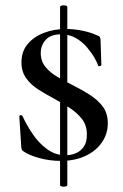

<svg xmlns="http://www.w3.org/2000/svg" viewBox="-20 -588 458 716"><path d="M204 102V-561Q204 -566 211 -567.5Q218 -569 224.5 -567.5Q231 -566 231 -561V102Q231 106 224.5 107.5Q218 109 211 107.5Q204 106 204 102ZM132 -390Q132 -360 149.5 -338.5Q167 -317 194.5 -301Q222 -285 252 -270Q284 -254 314 -235Q344 -216 363 -191Q382 -166 382 -128Q382 -89 360 -57Q338 -25 298.5 -6.5Q259 12 207 12Q164 12 125 1Q86 -10 67 -24Q63 -26 61 -31Q59 -36 59 -45L52 -153Q52 -158 57 -158.5Q62 -159 64 -155Q79 -122 102 -88Q125 -54 156 -31.5Q187 -9 224 -9Q244 -9 262.5 -16.5Q281 -24 292.5 -41Q304 -58 304 -86Q304 -121 285.5 -144.5Q267 -168 238.5 -186.5Q210 -205 180 -221Q150 -237 122.5 -254.5Q95 -272 77.5 -296.5Q60 -321 60 -355Q60 -396 83 -423.5Q106 -451 144 -465.5Q182 -480 226 -480Q256 -480 287.5 -473.5Q319 -467 340 -457Q350 -454 352.5 -449.5Q355 -445 355 -438L358 -346Q358 -343 352.5 -341.5Q347 -340 346 -343Q343 -354 332 -373Q321 -392 304 -412Q287 -432 263 -446Q239 -460 208 -460Q169 -460 150.5 -439.5Q132 -419 132 -390Z"/></svg>

Font: Cormorant SemiBold
Style: Regular
Weight: 600
Designer: Christian Thalmann (Catharsis Fonts)
Foundry: Catharsis Fonts
Version: Version 4.000